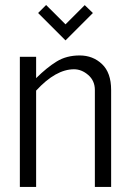

<svg xmlns="http://www.w3.org/2000/svg" viewBox="-20 -740 514 760"><path d="M130.9 -688.5 162.6 -720.2 239.3 -643.6 315.4 -719.7 347.7 -688.5 239.3 -580.1ZM58.6 0V-515.1H123V-430.7Q166 -473.1 204.6 -496.8Q243.2 -520.5 295.4 -520.5Q347.7 -520.5 383.8 -486.3Q419.9 -452.1 419.9 -383.8V0H355.5V-383.8Q355.5 -420.4 329.3 -443.1Q303.2 -465.8 272.9 -465.8Q200.7 -465.8 123 -381.3V0Z"/></svg>

Font: News Cycle
Style: Regular
Weight: 500
Version: Version 0.5.2